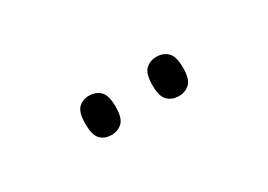

<svg xmlns="http://www.w3.org/2000/svg" viewBox="-16 -894 561 402"><g transform="rotate(-30 265.0 -693.5)"><path d="M346 -646Q330 -646 319.5 -656Q309 -666 309 -693Q309 -721 319.5 -731Q330 -741 346 -741Q362 -741 372.5 -731Q383 -721 383 -693Q383 -666 372.5 -656Q362 -646 346 -646ZM183 -646Q167 -646 157 -656Q147 -666 147 -693Q147 -721 157 -731Q167 -741 183 -741Q199 -741 209.5 -731Q220 -721 220 -693Q220 -666 209.5 -656Q199 -646 183 -646Z"/></g></svg>

Font: Noto Serif Armenian SemiCondensed Light
Style: Regular
Weight: 300
Width: 4
Designer: Monotype Design Team
Foundry: Monotype Imaging Inc.
Version: Version 2.008; ttfautohint (v1.8.4.7-5d5b)